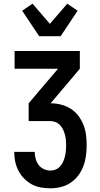

<svg xmlns="http://www.w3.org/2000/svg" viewBox="-20 -796 540 1039"><path d="M253 223Q227 223 201 218.5Q175 214 152 201.5Q129 189 110.5 170Q92 151 80 128Q68 105 62.5 79.5Q57 54 57 28V26H168V27Q168 45 173 63.5Q178 82 189 96.5Q200 111 217 119Q234 127 253 127Q268 127 282 121Q296 115 306 103.5Q316 92 322 78.5Q328 65 331.5 50Q335 35 336.5 20Q338 5 338 -10Q338 -25 336.5 -39.5Q335 -54 331 -68.5Q327 -83 320.5 -96.5Q314 -110 303.5 -120.5Q293 -131 279 -136Q265 -141 250 -141H135V-237L294 -424H59V-520H412V-424L254 -237Q282 -237 310 -230Q338 -223 362 -208Q386 -193 403.5 -170Q421 -147 431.5 -120.5Q442 -94 445.5 -66Q449 -38 449 -10Q449 19 445 48Q441 77 431 103.5Q421 130 403.5 153.5Q386 177 362 193Q338 209 309.5 216Q281 223 253 223ZM192 -600 100 -738 156 -776 250 -667 344 -776 400 -738 308 -600Z"/></svg>

Font: Iosevka Term Curly
Style: Bold
Weight: 700
Designer: Belleve Invis
Foundry: Belleve Invis
Version: Version 32.3.0